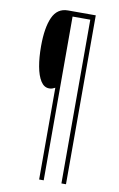

<svg xmlns="http://www.w3.org/2000/svg" viewBox="-97 -813 614 993"><g transform="rotate(10 210.0 -316.5)"><path d="M323 127H299V-733H206V127H182V-355Q174 -351 167.5 -348.5Q161 -346 151 -346Q124 -346 106.5 -373.5Q89 -401 80.5 -448Q72 -495 72 -554Q72 -651 96.5 -705.5Q121 -760 177 -760H323Z"/></g></svg>

Font: Noto Sans Gurmukhi ExtraCondensed Thin
Style: Regular
Weight: 100
Width: 2
Designer: Jelle Bosma - Monotype Design Team
Foundry: Monotype Imaging Inc.
Version: Version 2.004; ttfautohint (v1.8.4.7-5d5b)